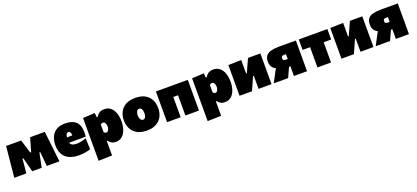

<svg xmlns="http://www.w3.org/2000/svg" viewBox="48 -1634 6408 2949"><g transform="rotate(-20 3252.0 -160.0)"><path d="M17.5 0Q23 -54 28.2 -107.8Q33.5 -161.5 38.5 -215L45 -282Q50.5 -336.5 56 -392Q61.5 -447.5 66.5 -502H312.5Q321 -474.5 329.8 -446.2Q338.5 -418 347 -390L380.5 -281.5H395.5L427 -390Q435.5 -418.5 443.5 -446.8Q451.5 -475 459.5 -502H699.5Q705.5 -448.5 711.8 -392.2Q718 -336 724 -282.5L732 -211Q737.5 -161 743.5 -107.5Q749.5 -54 755.5 0H549.5Q546 -36 542.8 -72Q539.5 -108 536 -143.5L527.5 -234H513.5L494 -138.5Q487 -103.5 479.8 -69.2Q472.5 -35 465.5 0H311Q302 -35 293.2 -68.5Q284.5 -102 276 -135.5L250.5 -234H236.5L228.5 -147Q225 -109.5 221.8 -73Q218.5 -36.5 215 0Z M1076 16Q971 16 906 -18Q841 -52 811 -112.2Q781 -172.5 781 -251Q781 -329.5 808 -389.8Q835 -450 891.2 -484Q947.5 -518 1036 -518Q1147 -518 1208 -463.5Q1269 -409 1269 -288Q1269 -266.5 1267.8 -250.2Q1266.5 -234 1264 -218H993Q1001 -190.5 1028 -176.8Q1055 -163 1105 -163Q1121 -163 1147.2 -166.8Q1173.5 -170.5 1202.2 -177.8Q1231 -185 1255 -196L1262 -14Q1232 -3 1186 6.5Q1140 16 1076 16ZM1038 -377Q1021 -377 1006.8 -360.2Q992.5 -343.5 989.5 -304.5L1079 -308Q1078 -339.5 1066.8 -358.2Q1055.5 -377 1038 -377Z M1324 198V-502L1519 -512L1526 -440H1542Q1564.5 -481.5 1596.8 -499.8Q1629 -518 1673 -518Q1737 -518 1779 -482.2Q1821 -446.5 1841.5 -386Q1862 -325.5 1862 -251Q1862 -181.5 1842.2 -120.5Q1822.5 -59.5 1781 -21.8Q1739.5 16 1674 16Q1633.5 16 1605.5 -0.8Q1577.5 -17.5 1557 -45H1546V192ZM1583 -169Q1608 -169 1621.5 -194Q1635 -219 1635 -249Q1635 -281.5 1621.8 -305.8Q1608.5 -330 1583 -330Q1572 -330 1562 -324.8Q1552 -319.5 1546 -312V-197Q1550 -186 1559.5 -177.5Q1569 -169 1583 -169Z M2184 16Q2083 16 2020.5 -21.5Q1958 -59 1929 -120Q1900 -181 1900 -251Q1900 -326 1930 -386.5Q1960 -447 2021.8 -482.5Q2083.5 -518 2179 -518Q2277 -518 2339.5 -482.2Q2402 -446.5 2432 -386Q2462 -325.5 2462 -251Q2462 -174 2430.8 -113.8Q2399.5 -53.5 2337.5 -18.8Q2275.5 16 2184 16ZM2183 -161Q2210 -161 2223 -188Q2236 -215 2236 -251Q2236 -297 2220.2 -319Q2204.5 -341 2182 -341Q2155 -341 2140.5 -315.5Q2126 -290 2126 -251Q2126 -215 2141 -188Q2156 -161 2183 -161Z M2515 0V-502H3036.5V0H2814.5V-331H2737V0Z M3106.5 198V-502L3301.5 -512L3308.5 -440H3324.5Q3347 -481.5 3379.2 -499.8Q3411.5 -518 3455.5 -518Q3519.5 -518 3561.5 -482.2Q3603.5 -446.5 3624 -386Q3644.5 -325.5 3644.5 -251Q3644.5 -181.5 3624.8 -120.5Q3605 -59.5 3563.5 -21.8Q3522 16 3456.5 16Q3416 16 3388 -0.8Q3360 -17.5 3339.5 -45H3328.5V192ZM3365.5 -169Q3390.5 -169 3404 -194Q3417.5 -219 3417.5 -249Q3417.5 -281.5 3404.2 -305.8Q3391 -330 3365.5 -330Q3354.5 -330 3344.5 -324.8Q3334.5 -319.5 3328.5 -312V-197Q3332.5 -186 3342 -177.5Q3351.5 -169 3365.5 -169Z M3699.5 0V-502L3911.5 -508V-287H3923.5L3965.5 -380.5Q3979 -410.5 3992.8 -441.2Q4006.5 -472 4020 -502H4222.5V0H4010.5V-214.5H3998.5L3957.5 -122.5Q3944 -92 3930.2 -61.2Q3916.5 -30.5 3903 0Z M4259 0Q4279 -38 4299.2 -76.2Q4319.5 -114.5 4339.5 -152.5L4369 -207Q4287 -242.5 4287 -344.5Q4287 -407.5 4316.2 -441.5Q4345.5 -475.5 4399 -488.8Q4452.5 -502 4525 -502H4802.5V0H4588.5V-158H4565.5L4551 -126Q4536.5 -94.5 4522.5 -63Q4508.5 -31.5 4494 0ZM4551 -278H4588.5V-356.5H4547.5Q4529 -356.5 4519.8 -345Q4510.5 -333.5 4510.5 -316Q4510.5 -291.5 4524.8 -284.8Q4539 -278 4551 -278Z M4973 0V-331H4850.5V-502H5317.5V-331H5195V0Z M5365.5 0V-502L5577.5 -508V-287H5589.5L5631.5 -380.5Q5645 -410.5 5658.8 -441.2Q5672.5 -472 5686 -502H5888.5V0H5676.5V-214.5H5664.5L5623.5 -122.5Q5610 -92 5596.2 -61.2Q5582.5 -30.5 5569 0Z M5925 0Q5945 -38 5965.2 -76.2Q5985.5 -114.5 6005.5 -152.5L6035 -207Q5953 -242.5 5953 -344.5Q5953 -407.5 5982.2 -441.5Q6011.5 -475.5 6065 -488.8Q6118.5 -502 6191 -502H6468.5V0H6254.5V-158H6231.5L6217 -126Q6202.5 -94.5 6188.5 -63Q6174.5 -31.5 6160 0ZM6217 -278H6254.5V-356.5H6213.5Q6195 -356.5 6185.8 -345Q6176.5 -333.5 6176.5 -316Q6176.5 -291.5 6190.8 -284.8Q6205 -278 6217 -278Z"/></g></svg>

Font: Commissioner Black
Style: Regular
Weight: 900
Designer: Kostas Bartsokas
Foundry: Kostas Bartsokas
Version: Version 1.000; ttfautohint (v1.8.3)